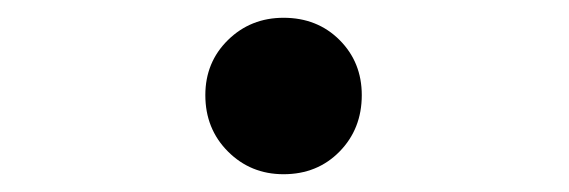

<svg xmlns="http://www.w3.org/2000/svg" viewBox="-20 -449 640 216"><path d="M299 -429Q337 -429 362 -404Q387 -379 387 -342Q387 -304 362 -278.5Q337 -253 299 -253Q262 -253 236.5 -278.5Q211 -304 211 -342Q211 -379 236.5 -404Q262 -429 299 -429Z"/></svg>

Font: Fira Mono
Style: Regular
Weight: 400
Designer: Carrois Corporate & Edenspiekermann AG
Foundry: Carrois Corporate GbR & Edenspiekermann AG
Version: Version 3.206